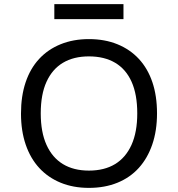

<svg xmlns="http://www.w3.org/2000/svg" viewBox="-20 -904 865 933"><path d="M412 9Q336 9 275 -16Q214 -41 171 -87.5Q128 -134 105 -201Q82 -268 82 -352Q82 -437 104.5 -504Q127 -571 170 -617.5Q213 -664 274.5 -689Q336 -714 412 -714Q489 -714 550.5 -689Q612 -664 655 -617.5Q698 -571 720.5 -504.5Q743 -438 743 -353Q743 -269 720 -202Q697 -135 654.5 -88Q612 -41 550.5 -16Q489 9 412 9ZM412 -75Q487 -75 539 -106.5Q591 -138 619 -200Q647 -262 647 -353Q647 -445 619.5 -506.5Q592 -568 539.5 -599Q487 -630 412 -630Q338 -630 286 -599Q234 -568 206 -506.5Q178 -445 178 -353Q178 -262 206 -200Q234 -138 286 -106.5Q338 -75 412 -75ZM244 -811V-884H580V-811Z"/></svg>

Font: Nunito Sans 6pt
Style: Regular
Weight: 400
Version: Version 3.101;gftools[0.9.27]